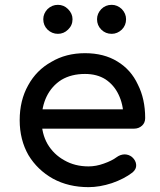

<svg xmlns="http://www.w3.org/2000/svg" viewBox="-20 -771 661 795"><path d="M346.7 3.9Q263.7 3.9 199.2 -31.2Q134.8 -67.4 97.7 -128.9Q61.5 -192.4 61.5 -273.4Q61.5 -355.5 96.7 -418Q130.9 -480.5 192.4 -514.6Q252.9 -550.8 332 -550.8Q410.2 -550.8 465.8 -516.6Q522.5 -482.4 550.8 -420.9Q581.1 -361.3 581.1 -282.2Q581.1 -262.7 568.4 -251Q554.7 -238.3 535.2 -238.3Q400.4 -238.3 131.8 -238.3Q131.8 -257.8 131.8 -318.4Q232.4 -318.4 532.2 -318.4Q521.5 -310.5 491.2 -290Q490.2 -339.8 470.7 -379.9Q452.1 -418.9 417 -442.4Q381.8 -464.8 332 -464.8Q275.4 -464.8 234.4 -440.4Q194.3 -415 172.9 -371.1Q152.3 -328.1 152.3 -273.4Q152.3 -217.8 176.8 -174.8Q202.1 -131.8 246.1 -107.4Q290 -82 346.7 -82Q377.9 -82 410.2 -93.8Q443.4 -105.5 462.9 -120.1Q477.5 -130.9 495.1 -131.8Q512.7 -131.8 526.4 -121.1Q543 -106.4 543.9 -87.9Q544.9 -70.3 528.3 -56.6Q494.1 -30.3 443.4 -12.7Q392.6 3.9 346.7 3.9ZM219.7 -630.9Q195.3 -630.9 176.8 -648.4Q159.2 -666 159.2 -691.4Q159.2 -714.8 176.8 -733.4Q195.3 -751 219.7 -751Q244.1 -751 261.7 -733.4Q280.3 -714.8 280.3 -691.4Q280.3 -666 261.7 -648.4Q244.1 -630.9 219.7 -630.9ZM442.4 -630.9Q417 -630.9 399.4 -648.4Q381.8 -666 381.8 -691.4Q381.8 -714.8 399.4 -733.4Q417 -751 442.4 -751Q465.8 -751 484.4 -733.4Q502 -714.8 502 -691.4Q502 -666 484.4 -648.4Q465.8 -630.9 442.4 -630.9Z"/></svg>

Font: Abed
Style: Bold
Weight: 700
Designer: Johan Aakerlund
Version: Version 3.105